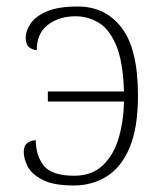

<svg xmlns="http://www.w3.org/2000/svg" viewBox="-20 -563 503 590"><path d="M207 7Q144 7 110.5 -10.5Q77 -28 65 -51.5Q53 -75 53 -96Q53 -115 64 -123.5Q75 -132 90 -132Q90 -85 114.5 -54Q139 -23 208 -23Q263 -23 296.5 -55.5Q330 -88 345 -140Q360 -192 361 -251H127V-282H361Q358 -375 336.5 -425Q315 -475 282 -494Q249 -513 212 -513Q162 -513 127.5 -487Q93 -461 93 -409Q81 -409 70 -417.5Q59 -426 59 -447Q59 -468 74 -490.5Q89 -513 124 -528Q159 -543 219 -543Q304 -543 354 -477.5Q404 -412 404 -269Q404 -171 378.5 -110Q353 -49 308 -21Q263 7 207 7Z"/></svg>

Font: Noto Serif ExtraLight
Style: Regular
Weight: 200
Designer: Monotype Design Team
Foundry: Monotype Imaging Inc.
Version: Version 2.015; ttfautohint (v1.8.4.7-5d5b)